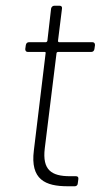

<svg xmlns="http://www.w3.org/2000/svg" viewBox="-20 -649 351 669"><path d="M309 -478 311 -492C311 -498 308 -502 302 -502H186C184 -502 182 -504 182 -506L196 -619C197 -625 194 -629 188 -629H169C164 -629 159 -625 158 -619L145 -506C144 -504 142 -502 140 -502H81C75 -502 71 -498 70 -492L68 -478C68 -472 71 -468 77 -468H136C138 -468 140 -466 139 -464L98 -125C85 -23 138 0 216 0H241C246 0 251 -4 251 -10L253 -25C254 -31 251 -35 245 -35H224C159 -35 127 -57 136 -132L177 -464C177 -466 180 -468 182 -468H298C304 -468 308 -472 309 -478Z"/></svg>

Font: Barlow ExtraLight
Style: Italic
Weight: 275
Italic angle: -7°
Designer: Jeremy Tribby
Foundry: Tribby Type
Version: Version 1.422;hotconv 1.0.109;makeotfexe 2.5.65596